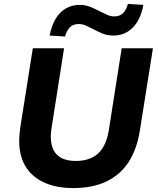

<svg xmlns="http://www.w3.org/2000/svg" viewBox="-20 -952 807 983"><path d="M354 11Q281 11 225.5 -9.5Q170 -30 134 -69Q98 -108 85 -166Q72 -224 84 -300L148 -705H308L244 -297Q231 -214 262 -171Q293 -128 368 -128Q441 -128 482.5 -166.5Q524 -205 537 -285L603 -705H763L696 -283Q681 -188 638.5 -122.5Q596 -57 525 -23Q454 11 354 11ZM313 -765 234 -770Q244 -821 265 -856Q286 -891 317.5 -909Q349 -927 388 -927Q417 -927 443 -916.5Q469 -906 491 -894Q511 -884 529 -876Q547 -868 565 -868Q593 -868 609.5 -884Q626 -900 635 -932L714 -927Q700 -851 659.5 -810.5Q619 -770 560 -770Q530 -770 504.5 -780.5Q479 -791 457 -803Q437 -813 419.5 -821Q402 -829 383 -829Q355 -829 338.5 -813Q322 -797 313 -765Z"/></svg>

Font: Nunito Sans 9pt ExtraBold
Style: Italic
Weight: 800
Italic angle: -9°
Version: Version 3.101;gftools[0.9.27]